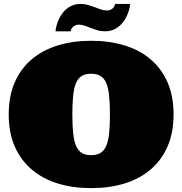

<svg xmlns="http://www.w3.org/2000/svg" viewBox="-20 -949 940 990"><path d="M24.9 -358.9Q24.9 -453.1 55.9 -524.2Q86.9 -595.2 143.6 -643.1Q200.2 -690.9 278.1 -714.8Q356 -738.8 450.2 -738.8Q543.9 -738.8 622.1 -714.8Q700.2 -690.9 756.6 -643.1Q813 -595.2 844 -524.2Q875 -453.1 875 -358.9Q875 -265.1 844 -194.1Q813 -123 756.6 -75Q700.2 -26.9 622.1 -2.9Q543.9 21 450.2 21Q356 21 278.1 -2.9Q200.2 -26.9 143.6 -75Q86.9 -123 55.9 -194.1Q24.9 -265.1 24.9 -358.9ZM353 -358.9Q353 -299.8 357.4 -260Q361.8 -220.2 372.8 -195.6Q383.8 -170.9 402.3 -159.9Q420.9 -148.9 450.2 -148.9Q478 -148.9 497.1 -159.9Q516.1 -170.9 527.1 -195.6Q538.1 -220.2 542.5 -260Q546.9 -299.8 546.9 -358.9Q546.9 -417 542.5 -457.5Q538.1 -498 527.1 -522.5Q516.1 -546.9 497.1 -557.9Q478 -568.8 450.2 -568.8Q420.9 -568.8 402.3 -557.9Q383.8 -546.9 372.8 -522.5Q361.8 -498 357.4 -457.5Q353 -417 353 -358.9ZM385.3 -821.8Q372.1 -821.8 359.6 -813.2Q347.2 -804.7 344.2 -787.6H266.1Q269 -814 279.1 -839.4Q289.1 -864.7 305.2 -884.8Q321.3 -904.8 343.8 -916.7Q366.2 -928.7 395 -928.7Q417 -928.7 435.1 -923.3Q453.1 -918 468.8 -911.9Q484.4 -905.8 499.8 -900.4Q515.1 -895 532.2 -895Q545.4 -895 557.9 -903.3Q570.3 -911.6 573.2 -928.7H651.4Q648.4 -902.8 638.4 -877.4Q628.4 -852.1 612.3 -832Q596.2 -812 573.7 -799.8Q551.3 -787.6 522 -787.6Q499 -787.6 481.7 -793.2Q464.4 -798.8 448.2 -804.9Q432.1 -811 417.2 -816.4Q402.3 -821.8 385.3 -821.8Z"/></svg>

Font: Ultra
Style: Regular
Weight: 400
Designer: Astigmatic (AOETI)
Foundry: Astigmatic (AOETI)
Version: Version 1.000